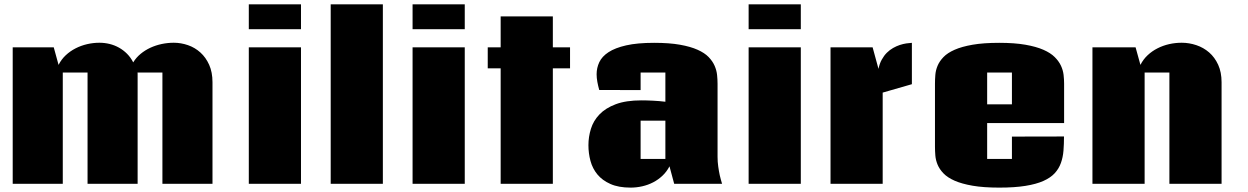

<svg xmlns="http://www.w3.org/2000/svg" viewBox="-20 -855 5804 893"><path d="M39.1 0V-634.8H230L252.4 -553.2Q265.1 -578.6 285.6 -597.9Q306.2 -617.2 331.5 -630.1Q356.9 -643.1 385.5 -649.7Q414.1 -656.2 442.4 -656.2Q466.3 -656.2 489.5 -650.6Q512.7 -645 533.2 -633.5Q553.7 -622.1 570.8 -605Q587.9 -587.9 599.6 -564.9Q613.3 -587.4 634 -604.5Q654.8 -621.6 679.7 -633.1Q704.6 -644.5 732.4 -650.4Q760.3 -656.2 788.1 -656.2Q821.8 -656.2 854.2 -645Q886.7 -633.8 912.1 -610.8Q937.5 -587.9 952.9 -553.5Q968.3 -519 968.3 -472.7V0H735.4V-517.6H619.6Q620.1 -515.1 620.1 -512.5Q620.1 -509.8 620.1 -507.3V0H387.2V-517.6H272V0Z M1379.9 0H1137.2V-634.8H1379.9ZM1379.9 -835V-719.2H1137.2V-835Z M1760.7 0H1518.1V-835H1760.7Z M2141.6 0H1898.9V-634.8H2141.6ZM2141.6 -835V-719.2H1898.9V-835Z M2551.3 0H2308.6V-537.1H2248.5V-634.8H2308.6V-778.8H2551.3V-634.8H2631.3V-537.1H2551.3Z M3115.7 0 3093.8 -81.5Q3081.1 -56.6 3061.5 -38.1Q3042 -19.5 3018.1 -7.1Q2994.1 5.4 2967 11.5Q2939.9 17.6 2913.1 17.6Q2856.9 17.6 2819.1 0.7Q2781.2 -16.1 2758.5 -43.7Q2735.8 -71.3 2726.3 -106.7Q2716.8 -142.1 2716.8 -179.7Q2716.8 -218.3 2728.3 -255.6Q2739.7 -293 2767.8 -322.5Q2795.9 -352.1 2843.5 -370.1Q2891.1 -388.2 2963.4 -388.2Q2988.3 -388.2 3017.1 -386.7Q3045.9 -385.3 3074.7 -381.8V-517.6H2959.5V-436L2767.1 -436.5Q2761.7 -455.6 2758.3 -474.1Q2754.9 -492.7 2754.9 -509.8Q2754.9 -539.1 2767.3 -565.7Q2779.8 -592.3 2810.3 -612.3Q2840.8 -632.3 2892.3 -644Q2943.8 -655.8 3022.5 -655.8Q3093.3 -655.8 3142.6 -647Q3191.9 -638.2 3224.6 -623.5Q3257.3 -608.9 3275.9 -589.6Q3294.4 -570.3 3303.7 -549.1Q3313 -527.8 3315.2 -506.1Q3317.4 -484.4 3317.4 -464.8V-125.5Q3317.4 -102.1 3320.6 -80.1Q3323.7 -58.1 3327.6 -40Q3332.5 -19 3338.4 0ZM2959.5 -293.9V-115.7H3074.7V-293.9Z M3704.6 0H3461.9V-634.8H3704.6ZM3704.6 -835V-719.2H3461.9V-835Z M3842.8 0V-634.8H4038.6L4065.9 -534.7Q4070.8 -559.1 4081.1 -577.6Q4091.3 -596.2 4104.7 -609.6Q4118.2 -623 4133.8 -631.8Q4149.4 -640.6 4165 -645.8Q4180.7 -650.9 4195.3 -653.1Q4210 -655.3 4221.2 -655.8V-463.4L4085.4 -424.3V0Z M4928.7 -220.2Q4928.7 -185.5 4926.3 -154.5Q4923.8 -123.5 4914.3 -96.9Q4904.8 -70.3 4885.5 -49.3Q4866.2 -28.3 4832.8 -13.4Q4799.3 1.5 4749.3 9.5Q4699.2 17.6 4627.4 17.6Q4554.2 17.6 4503.7 8.8Q4453.1 0 4419.9 -14.6Q4386.7 -29.3 4368.2 -48.6Q4349.6 -67.9 4340.8 -89.1Q4332 -110.4 4330.3 -131.8Q4328.6 -153.3 4328.6 -172.9V-465.8Q4328.6 -485.4 4330.3 -506.8Q4332 -528.3 4340.8 -549.3Q4349.6 -570.3 4368.2 -589.6Q4386.7 -608.9 4419.9 -623.5Q4453.1 -638.2 4503.7 -647Q4554.2 -655.8 4627.4 -655.8Q4698.7 -655.8 4749 -647Q4799.3 -638.2 4832.8 -623.5Q4866.2 -608.9 4885.5 -589.6Q4904.8 -570.3 4914.6 -549.3Q4924.3 -528.3 4926.8 -506.6Q4929.2 -484.9 4929.2 -465.8V-282.7H4571.3V-115.7H4686.5V-219.7ZM4571.3 -369.6H4686.5V-517.6H4571.3Z M5061 0V-634.8H5261.7L5284.2 -553.2Q5296.9 -578.6 5317.4 -597.9Q5337.9 -617.2 5363.3 -630.1Q5388.7 -643.1 5417.5 -649.7Q5446.3 -656.2 5476.1 -656.2Q5510.7 -656.2 5544.2 -645Q5577.6 -633.8 5603.8 -611.1Q5629.9 -588.4 5645.8 -553.7Q5661.6 -519 5661.6 -472.7V0H5418.9V-517.6H5303.7V0Z"/></svg>

Font: Coda Caption ExtraBold
Style: Regular
Weight: 800
Designer: vernon adams
Foundry: vernon adams
Version: Version 1.002